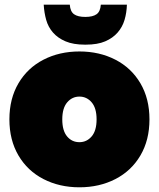

<svg xmlns="http://www.w3.org/2000/svg" viewBox="-20 -790 676 817"><path d="M318 7Q233 7 165 -28Q97 -63 58.5 -128.5Q20 -194 20 -282Q20 -370 58.5 -435.5Q97 -501 165 -536Q233 -571 318 -571Q403 -571 471 -536Q539 -501 577.5 -435.5Q616 -370 616 -282Q616 -194 577.5 -128.5Q539 -63 471 -28Q403 7 318 7ZM318 -185Q349 -185 370 -209.5Q391 -234 391 -282Q391 -330 370 -354.5Q349 -379 318 -379Q287 -379 266 -354.5Q245 -330 245 -282Q245 -234 265.5 -209.5Q286 -185 318 -185ZM166 -770H277Q279 -741 295 -729.5Q311 -718 343 -718Q375 -718 391 -729.5Q407 -741 409 -770H520Q519 -736 510 -705.5Q501 -675 480.5 -651.5Q460 -628 427.5 -614Q395 -600 345 -600H341Q292 -600 259 -614Q226 -628 205.5 -651.5Q185 -675 176.5 -705.5Q168 -736 166 -770Z"/></svg>

Font: Fz Poppins Black
Style: Regular
Weight: 900
Designer: Ninad Kale (Devanagari), Jonny Pinhorn (Latin)
Foundry: Indian Type Foundry
Version: Vit hóa bi Vntype.Com & FontZin.Com